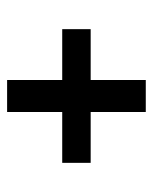

<svg xmlns="http://www.w3.org/2000/svg" viewBox="35 -610 430 540"><g transform="rotate(90 250.0 -340.0)"><path d="M295 -145H205V-300H62V-380H205V-535H295V-380H438V-300H295Z"/></g></svg>

Font: Iosevka Term Medium
Style: Regular
Weight: 500
Monospace: yes
Designer: Belleve Invis
Foundry: Belleve Invis
Version: Version 26.3.1